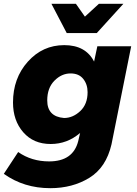

<svg xmlns="http://www.w3.org/2000/svg" viewBox="-42 -783 715 1004"><path d="M221 201Q83 201 -22 126L53 12Q123 61 215 61Q340 61 367 -45L377 -88Q310 -30 223 -30Q133 -30 79.5 -91.5Q26 -153 26 -247Q26 -374 103.5 -460.5Q181 -547 294 -547Q406 -547 450 -461L467 -541H644L541 -28Q513 93 425 147Q337 201 221 201ZM293 -166Q339 -166 377.5 -202Q416 -238 416 -301Q416 -342 393.2 -370.5Q370.5 -399 327 -399Q280 -399 242.5 -361Q205 -323 205 -258Q205 -173 293 -166ZM464 -610H307L227 -763H355L402 -696L475 -763H603Z"/></svg>

Font: Argentum Novus
Style: Bold Italic
Weight: 700
Designer: Julieta Ulanovsky (font) & Cristiano Sobral (main changes)
Foundry: Julieta Ulanovsky (font) & Cristiano Sobral (main changes)
Version: Version 3.00;November 27, 2020;FontCreator 13.0.0.2655 64-bi